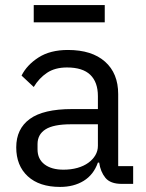

<svg xmlns="http://www.w3.org/2000/svg" viewBox="-20 -725 574 757"><path d="M44 0ZM460 0Q415 0 395.5 -24Q376 -48 371 -84H366Q349 -36 310 -12Q271 12 217 12Q135 12 89.5 -30Q44 -72 44 -144Q44 -217 97.5 -256Q151 -295 264 -295H366V-346Q366 -401 336 -430Q306 -459 244 -459Q197 -459 165.5 -438Q134 -417 113 -382L65 -427Q86 -469 132 -498.5Q178 -528 248 -528Q342 -528 394 -482Q446 -436 446 -354V-70H505V0ZM230 -56Q260 -56 285 -63Q310 -70 328 -83Q346 -96 356 -113Q366 -130 366 -150V-235H260Q191 -235 159.5 -215Q128 -195 128 -157V-136Q128 -98 155.5 -77Q183 -56 230 -56ZM113 -705H393V-637H113Z"/></svg>

Font: Aneliza
Style: Regular
Weight: 400
Designer: Mike Abbink, Paul van der Laan, Pieter van Rosmalen
Foundry: Bold Monday
Version: Version 3.001;September 8, 2019;FontCreator 11.5.0.2425 64-b